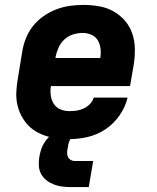

<svg xmlns="http://www.w3.org/2000/svg" viewBox="-20 -558 640 781"><path d="M261 8Q237 8 212.5 5Q188 2 165.5 -5.5Q143 -13 123.5 -25Q104 -37 89 -54.5Q74 -72 64 -93Q54 -114 49.5 -137.5Q45 -161 46.5 -186Q48 -211 52 -235L70 -345Q74 -373 84.5 -400Q95 -427 113 -450.5Q131 -474 156 -491.5Q181 -509 208 -519.5Q235 -530 263 -534Q291 -538 319 -538Q351 -538 383 -532.5Q415 -527 441.5 -512Q468 -497 488 -474Q508 -451 518 -421.5Q528 -392 528.5 -359.5Q529 -327 524 -295L509 -208H187Q184 -189 186.5 -170Q189 -151 198.5 -136Q208 -121 225 -113.5Q242 -106 261 -106Q276 -106 291 -108Q306 -110 320 -116.5Q334 -123 345.5 -134.5Q357 -146 361 -161H499Q490 -123 466.5 -89Q443 -55 409.5 -32.5Q376 -10 337.5 -1Q299 8 261 8ZM206 -322H388Q391 -341 389 -359.5Q387 -378 378 -393.5Q369 -409 352 -416.5Q335 -424 316 -424Q297 -424 277.5 -418Q258 -412 242.5 -398Q227 -384 218.5 -365Q210 -346 206 -327ZM266 203Q248 203 230.5 200.5Q213 198 197 191.5Q181 185 168 174.5Q155 164 147 149Q139 134 138 116Q137 98 140 80Q143 63 148.5 47Q154 31 164 17Q174 3 187.5 -9Q201 -21 216.5 -28Q232 -35 248.5 -37.5Q265 -40 282 -40L275 0Q271 0 268 4.5Q265 9 263.5 13Q262 17 260.5 21Q259 25 258 29Q257 33 256.5 37.5Q256 42 255 46Q253 55 253 64Q253 73 256.5 80.5Q260 88 267.5 92.5Q275 97 284 97H359L341 203Z"/></svg>

Font: Iosevka Curly HvExObl
Style: Regular
Weight: 900
Width: 7
Italic angle: -9°
Monospace: yes
Designer: Belleve Invis
Foundry: Belleve Invis
Version: Version 11.1.0; ttfautohint (v1.8.3)